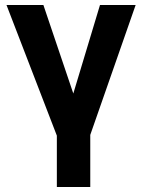

<svg xmlns="http://www.w3.org/2000/svg" viewBox="-20 -550 570 770"><path d="M208 -6V200H342V-9L524 -530H381L274 -175L154 -530H6Z"/></svg>

Font: Golos UI VF
Style: Regular
Weight: 400
Designer: A.Korolkova, Vitaly Kuzmin
Foundry: ParaType Ltd
Version: Version 2.000